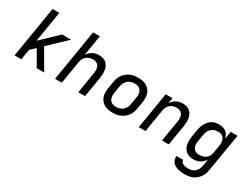

<svg xmlns="http://www.w3.org/2000/svg" viewBox="-66 -1448 3132 2384"><g transform="rotate(30 1500.0 -256.0)"><path d="M366 0 241 -217 169 -149 145 0H48L169 -735H266L193 -294L430 -520H559L309 -282L473 0Z M629 0 750 -735H847L799 -441Q811 -461 829 -478Q847 -495 867.5 -506.5Q888 -518 911 -523Q934 -528 956 -528Q985 -528 1012 -520.5Q1039 -513 1059.5 -496Q1080 -479 1092 -454.5Q1104 -430 1109 -402.5Q1114 -375 1112.5 -346.5Q1111 -318 1107 -289L1059 0H962L1012 -303Q1015 -320 1015.5 -337.5Q1016 -355 1012.5 -371Q1009 -387 1001.5 -401.5Q994 -416 981 -426Q968 -436 951.5 -440Q935 -444 918 -444Q894 -444 870 -437Q846 -430 826.5 -414Q807 -398 795.5 -375Q784 -352 780 -328L726 0Z M1455 8Q1423 8 1392.5 2.5Q1362 -3 1336 -18Q1310 -33 1291.5 -56Q1273 -79 1263.5 -107.5Q1254 -136 1254 -167.5Q1254 -199 1259 -231L1276 -331Q1280 -358 1290 -385Q1300 -412 1317.5 -436Q1335 -460 1358.5 -478.5Q1382 -497 1409 -508.5Q1436 -520 1463.5 -524Q1491 -528 1518 -528Q1550 -528 1580.5 -522.5Q1611 -517 1637 -502Q1663 -487 1682 -464Q1701 -441 1710 -412.5Q1719 -384 1719.5 -352.5Q1720 -321 1715 -289L1698 -189Q1694 -162 1684 -135Q1674 -108 1656.5 -84Q1639 -60 1615.5 -41.5Q1592 -23 1565 -11.5Q1538 0 1510 4Q1482 8 1455 8ZM1455 -76Q1472 -76 1489.5 -79Q1507 -82 1523.5 -89.5Q1540 -97 1554.5 -109Q1569 -121 1579 -136.5Q1589 -152 1595 -169Q1601 -186 1603 -203L1620 -303Q1623 -321 1623.5 -338.5Q1624 -356 1619.5 -372.5Q1615 -389 1606.5 -403Q1598 -417 1584 -426.5Q1570 -436 1553 -440Q1536 -444 1518 -444Q1501 -444 1483.5 -441Q1466 -438 1450 -430.5Q1434 -423 1419.5 -411Q1405 -399 1395 -383.5Q1385 -368 1379 -351Q1373 -334 1370 -317L1354 -217Q1351 -199 1350.5 -181.5Q1350 -164 1354 -147.5Q1358 -131 1367 -117Q1376 -103 1390 -93.5Q1404 -84 1420.5 -80Q1437 -76 1455 -76Z M1829 0 1915 -520H2012L1999 -441Q2011 -461 2029 -478Q2047 -495 2067.5 -506.5Q2088 -518 2111 -523Q2134 -528 2156 -528Q2185 -528 2212 -520.5Q2239 -513 2259.5 -496Q2280 -479 2292 -454.5Q2304 -430 2309 -402.5Q2314 -375 2312.5 -346.5Q2311 -318 2307 -289L2259 0H2162L2212 -303Q2215 -320 2215.5 -337.5Q2216 -355 2212.5 -371Q2209 -387 2201.5 -401.5Q2194 -416 2181 -426Q2168 -436 2151.5 -440Q2135 -444 2118 -444Q2094 -444 2070 -437Q2046 -430 2026.5 -414Q2007 -398 1995.5 -375Q1984 -352 1980 -328L1926 0Z M2615 223Q2590 223 2565.5 220.5Q2541 218 2518 211.5Q2495 205 2474 194Q2453 183 2438.5 165.5Q2424 148 2417.5 124.5Q2411 101 2414 76H2510Q2509 89 2514.5 99.5Q2520 110 2529 117Q2538 124 2549.5 128.5Q2561 133 2572.5 135Q2584 137 2596.5 138Q2609 139 2622 139Q2638 139 2654.5 136Q2671 133 2687 124.5Q2703 116 2716 103.5Q2729 91 2738 76Q2747 61 2752 45Q2757 29 2760 12L2775 -80Q2761 -59 2743.5 -42Q2726 -25 2704.5 -13Q2683 -1 2659.5 3.5Q2636 8 2613 8Q2584 8 2557 0.5Q2530 -7 2509.5 -24Q2489 -41 2475.5 -65Q2462 -89 2457.5 -116.5Q2453 -144 2453.5 -173Q2454 -202 2459 -231L2476 -331Q2479 -355 2487 -379.5Q2495 -404 2507.5 -427Q2520 -450 2538 -470Q2556 -490 2578.5 -503.5Q2601 -517 2626.5 -522.5Q2652 -528 2676 -528Q2704 -528 2730 -521.5Q2756 -515 2777 -499.5Q2798 -484 2810.5 -461.5Q2823 -439 2830 -414L2848 -520H2945L2854 26Q2850 53 2840 80Q2830 107 2813 130.5Q2796 154 2773 173Q2750 192 2723.5 203Q2697 214 2669.5 218.5Q2642 223 2615 223ZM2651 -76Q2675 -76 2700 -82.5Q2725 -89 2745.5 -105Q2766 -121 2778 -144.5Q2790 -168 2793 -192L2810 -292Q2813 -310 2814 -328.5Q2815 -347 2811.5 -364.5Q2808 -382 2800.5 -397.5Q2793 -413 2780 -424Q2767 -435 2749.5 -439.5Q2732 -444 2714 -444Q2697 -444 2680 -441Q2663 -438 2647 -430Q2631 -422 2617.5 -410Q2604 -398 2594 -382.5Q2584 -367 2578.5 -350.5Q2573 -334 2570 -317L2554 -217Q2551 -200 2550.5 -182.5Q2550 -165 2554 -148.5Q2558 -132 2566 -117.5Q2574 -103 2587.5 -93.5Q2601 -84 2617.5 -80Q2634 -76 2651 -76Z"/></g></svg>

Font: Iosevka Aile Medium
Style: Italic
Weight: 500
Italic angle: -9°
Designer: Belleve Invis
Foundry: Belleve Invis
Version: Version 31.1.0; ttfautohint (v1.8.4)